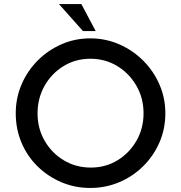

<svg xmlns="http://www.w3.org/2000/svg" viewBox="-20 -923 896 951"><path d="M58 -362Q58 -437 86.5 -504Q115 -571 166 -622.5Q217 -674 284 -703.5Q351 -733 427 -733Q503 -733 570.5 -703.5Q638 -674 689.5 -622.5Q741 -571 770 -504Q799 -437 799 -362Q799 -285 770 -218Q741 -151 689.5 -100Q638 -49 570.5 -20.5Q503 8 427 8Q351 8 284 -20.5Q217 -49 166 -99Q115 -149 86.5 -216.5Q58 -284 58 -362ZM166 -361Q166 -287 201 -226Q236 -165 296 -129Q356 -93 430 -93Q503 -93 562 -129Q621 -165 656 -226Q691 -287 691 -362Q691 -437 655.5 -498.5Q620 -560 560.5 -596Q501 -632 428 -632Q354 -632 294.5 -595.5Q235 -559 200.5 -497.5Q166 -436 166 -361ZM272 -903H383L454 -769H391Z"/></svg>

Font: Reem Kufi Ink
Style: Regular
Weight: 400
Designer: Khaled Hosny
Version: Version 1.7